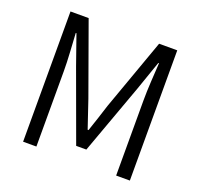

<svg xmlns="http://www.w3.org/2000/svg" viewBox="-127 -873 1057 1014"><g transform="rotate(20 402.0 -366.0)"><path d="M102.1 0V-731.9H204.1L348.1 -332Q361.3 -293 374.5 -253.9Q387.7 -214.8 400.9 -175.8H405.8Q419.4 -214.8 431.9 -253.9Q444.3 -293 457 -332L600.1 -731.9H702.1V0H625V-422.9Q625 -469.7 628.4 -528.3Q631.8 -586.9 634.8 -634.8H630.9L573.2 -469.2L430.2 -75.2H373L229 -469.2L170.9 -634.8H167Q169.9 -586.9 173.3 -528.3Q176.8 -469.7 176.8 -422.9V0Z"/></g></svg>

Font: `nÑOS CN Normal
Style: Regular
Weight: 350
Designer: Ryoko NISHIZUKA ?XZm?[P (kana & ideographs); Paul D. Hunt (Latin, Greek & Cyrillic); Wenlong ZHANG _ e??? (bopomofo); Sa
Foundry: Adobe Systems Incorporated
Version: Version 1.004 June 21, 2023